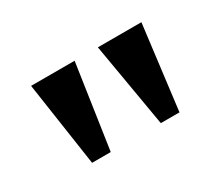

<svg xmlns="http://www.w3.org/2000/svg" viewBox="-61 -840 583 508"><g transform="rotate(-30 231.0 -585.5)"><path d="M311 -457 267 -714H400L368 -457ZM101 -457 63 -714H196L158 -457Z"/></g></svg>

Font: Noto Serif Khojki
Style: Bold
Weight: 700
Version: Version 2.003